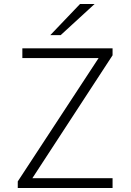

<svg xmlns="http://www.w3.org/2000/svg" viewBox="-20 -942 655 962"><path d="M69 0V-33L474 -651H92V-700H544V-665L142 -49H544V0ZM284 -766H232L381 -922H454Z"/></svg>

Font: Transpass ExtraLight
Style: Regular
Weight: 200
Designer: Delve Withrington
Foundry: Delve Fonts
Version: Version 1.001;December 18, 2019;FontCreator 12.0.0.2547 64-b